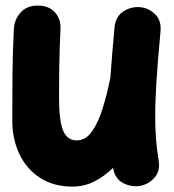

<svg xmlns="http://www.w3.org/2000/svg" viewBox="-20 -592 629 694"><path d="M560.1 -477.5Q550.3 -373 545.7 -300.5Q541 -228 541 -173.3Q541 -127.4 543.9 -89.6Q546.9 -51.8 553.2 -13.2Q559.6 24.9 540 48.3Q520.5 71.8 492.2 78.6Q459.5 86.4 427.2 70.8Q395 55.2 388.7 14.6Q357.4 45.4 320.8 64Q284.2 82.5 242.2 82.5Q173.8 82.5 125 51Q76.2 19.5 50.3 -34.7Q24.4 -88.9 24.4 -156.7Q24.4 -236.3 25.1 -321.8Q25.9 -407.2 30.3 -489.7Q32.2 -521 54.2 -546.4Q76.2 -571.8 116.2 -571.8Q157.2 -571.8 178.7 -547.1Q200.2 -522.5 198.7 -490.2Q197.3 -457 196 -423.1Q194.8 -389.2 194.1 -345.9Q193.4 -302.7 193.4 -240.7Q193.4 -154.8 208.3 -119.6Q223.1 -84.5 257.3 -84.5Q289.1 -84.5 311.8 -116Q334.5 -147.5 350.6 -199Q366.7 -250.5 378.9 -311V-312Q381.8 -351.1 385.5 -396Q389.2 -440.9 394 -493.2Q397.9 -533.2 426.8 -551.3Q455.6 -569.3 487.3 -565.9Q517.6 -563 540.8 -540.5Q564 -518.1 560.1 -477.5Z"/></svg>

Font: Mikhak-FD Black
Style: Regular
Weight: 900
Designer: Amin Abedi
Version: Version 3.2